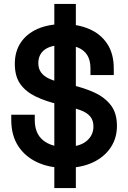

<svg xmlns="http://www.w3.org/2000/svg" viewBox="-20 -836 648 972"><path d="M310 14Q230 14 168.5 -14.5Q107 -43 72 -97Q37 -151 37 -229V-255H156V-229Q156 -160 198 -126Q240 -92 310 -92Q381 -92 417 -121Q453 -150 453 -196Q453 -227 436.5 -246.5Q420 -266 388 -278Q356 -290 310 -301L280 -307Q211 -323 160.5 -347.5Q110 -372 82.5 -411Q55 -450 55 -513Q55 -576 85.5 -621Q116 -666 171 -690Q226 -714 300 -714Q374 -714 432 -689Q490 -664 523 -614Q556 -564 556 -489V-456H438V-489Q438 -532 421 -558Q404 -584 373 -596Q342 -608 300 -608Q237 -608 205.5 -584Q174 -560 174 -516Q174 -488 188.5 -468.5Q203 -449 231.5 -436.5Q260 -424 303 -415L333 -408Q405 -392 458 -367.5Q511 -343 541.5 -303Q572 -263 572 -199Q572 -136 539.5 -88Q507 -40 448.5 -13Q390 14 310 14ZM255 116V-816H364V116Z"/></svg>

Font: Space Grotesk SemiBold
Style: Regular
Weight: 600
Designer: Florian Karsten
Foundry: Florian Karsten
Version: Version 2.000